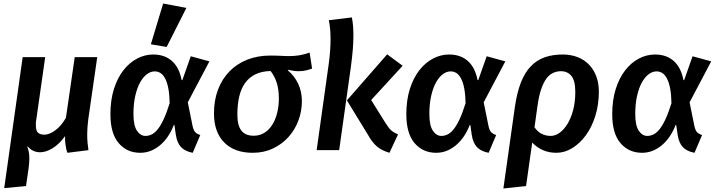

<svg xmlns="http://www.w3.org/2000/svg" viewBox="-20 -854 4065 1092"><path d="M533 -529 482 -175Q476 -128 476 -91Q476 -64 478 -41.5Q480 -19 483 0L364 15Q357 1 353 -27.5Q349 -56 350 -80Q318 -35 280 -11.5Q242 12 208 12Q188 12 170 4Q152 -4 138 -21L135 -19Q140 -8 143.5 8.5Q147 25 147 48Q147 61 145.5 76Q144 91 142 108L128 204L4 216L109 -529H237L186 -171Q184 -163 184 -155V-141Q184 -110 196.5 -99Q209 -88 233 -88Q260 -88 294 -112.5Q328 -137 355 -184L405 -529Z M1076 15Q1033 7 1010 -17Q987 -41 980 -88L972 -143L969 -144Q940 -69 889 -27Q838 15 778 15Q702 15 655 -40Q608 -95 608 -204Q608 -285 628 -348Q648 -411 682 -454.5Q716 -498 760 -521Q804 -544 851 -544Q916 -544 957.5 -507.5Q999 -471 1013 -399Q1014 -399 1015 -398.5Q1016 -398 1017 -398L1065 -534L1171 -505L1048 -272L1075 -139Q1080 -115 1089 -104Q1098 -93 1119 -86ZM807 -81Q825 -81 842 -89Q859 -97 876 -117.5Q893 -138 910 -174Q927 -210 945 -267Q944 -316 937.5 -350.5Q931 -385 919.5 -407Q908 -429 893 -438.5Q878 -448 860 -448Q837 -448 815.5 -432Q794 -416 777 -385.5Q760 -355 749.5 -309.5Q739 -264 739 -205Q739 -140 759 -110.5Q779 -81 807 -81ZM838 -602 908 -834 1040 -809 928 -587Z M1617 -454Q1655 -422 1676 -377.5Q1697 -333 1697 -279Q1697 -221 1677 -168Q1657 -115 1620.5 -74.5Q1584 -34 1532.5 -9.5Q1481 15 1417 15Q1313 15 1255 -44Q1197 -103 1197 -209Q1197 -284 1220 -344.5Q1243 -405 1285 -448Q1327 -491 1386 -514.5Q1445 -538 1517 -538Q1537 -538 1551.5 -537.5Q1566 -537 1577.5 -536.5Q1589 -536 1600 -535.5Q1611 -535 1625 -535Q1654 -535 1682.5 -539.5Q1711 -544 1741 -555L1755 -464Q1736 -457 1717.5 -453Q1699 -449 1676 -449Q1665 -449 1647.5 -451.5Q1630 -454 1618 -457ZM1566 -294Q1566 -345 1554 -383Q1542 -421 1519 -450Q1469 -449 1433 -431.5Q1397 -414 1374 -382Q1351 -350 1340.5 -304.5Q1330 -259 1330 -202Q1330 -140 1353 -111Q1376 -82 1423 -82Q1457 -82 1484 -99Q1511 -116 1529 -145Q1547 -174 1556.5 -212.5Q1566 -251 1566 -294Z M1953 -283 2182 -545 2270 -480 2091 -285 2171 -157Q2190 -126 2204.5 -113Q2219 -100 2244 -90L2195 15Q2148 1 2121.5 -23Q2095 -47 2073 -87ZM1909 0H1781L1849 -486Q1855 -528 1857.5 -564Q1860 -600 1860 -632Q1860 -695 1850 -739L1981 -755Q1986 -732 1988 -706.5Q1990 -681 1990 -651Q1990 -616 1986.5 -572Q1983 -528 1975 -469Z M2759 15Q2716 7 2693 -17Q2670 -41 2663 -88L2655 -143L2652 -144Q2623 -69 2572 -27Q2521 15 2461 15Q2385 15 2338 -40Q2291 -95 2291 -204Q2291 -285 2311 -348Q2331 -411 2365 -454.5Q2399 -498 2443 -521Q2487 -544 2534 -544Q2599 -544 2640.5 -507.5Q2682 -471 2696 -399Q2697 -399 2698 -398.5Q2699 -398 2700 -398L2748 -534L2854 -505L2731 -272L2758 -139Q2763 -115 2772 -104Q2781 -93 2802 -86ZM2490 -81Q2508 -81 2525 -89Q2542 -97 2559 -117.5Q2576 -138 2593 -174Q2610 -210 2628 -267Q2627 -316 2620.5 -350.5Q2614 -385 2602.5 -407Q2591 -429 2576 -438.5Q2561 -448 2543 -448Q2520 -448 2498.5 -432Q2477 -416 2460 -385.5Q2443 -355 2432.5 -309.5Q2422 -264 2422 -205Q2422 -140 2442 -110.5Q2462 -81 2490 -81Z M3144 15Q3063 15 3007 -43L2972 204L2843 218L2908 -243Q2920 -327 2942.5 -384.5Q2965 -442 2999.5 -477.5Q3034 -513 3079 -528.5Q3124 -544 3181 -544Q3226 -544 3264 -529.5Q3302 -515 3329 -487.5Q3356 -460 3371 -421Q3386 -382 3386 -333Q3386 -259 3366 -195Q3346 -131 3312 -84.5Q3278 -38 3234.5 -11.5Q3191 15 3144 15ZM3252 -331Q3252 -396 3229.5 -422.5Q3207 -449 3171 -449Q3147 -449 3126 -439.5Q3105 -430 3088 -407.5Q3071 -385 3058 -347Q3045 -309 3037 -252L3020 -130Q3038 -104 3061.5 -92.5Q3085 -81 3112 -81Q3138 -81 3163 -99Q3188 -117 3208 -150Q3228 -183 3240 -229Q3252 -275 3252 -331Z M3930 15Q3887 7 3864 -17Q3841 -41 3834 -88L3826 -143L3823 -144Q3794 -69 3743 -27Q3692 15 3632 15Q3556 15 3509 -40Q3462 -95 3462 -204Q3462 -285 3482 -348Q3502 -411 3536 -454.5Q3570 -498 3614 -521Q3658 -544 3705 -544Q3770 -544 3811.5 -507.5Q3853 -471 3867 -399Q3868 -399 3869 -398.5Q3870 -398 3871 -398L3919 -534L4025 -505L3902 -272L3929 -139Q3934 -115 3943 -104Q3952 -93 3973 -86ZM3661 -81Q3679 -81 3696 -89Q3713 -97 3730 -117.5Q3747 -138 3764 -174Q3781 -210 3799 -267Q3798 -316 3791.5 -350.5Q3785 -385 3773.5 -407Q3762 -429 3747 -438.5Q3732 -448 3714 -448Q3691 -448 3669.5 -432Q3648 -416 3631 -385.5Q3614 -355 3603.5 -309.5Q3593 -264 3593 -205Q3593 -140 3613 -110.5Q3633 -81 3661 -81Z"/></svg>

Font: Xgbmvzvtohvqztyvzapvmeyoton
Style: Regular
Weight: 500
Italic angle: -8°
Designer: Carrois Corporate & Edenspiekermann
Foundry: Carrois Corporate GbR & Edenspiekermann AG
Version: Version 2.001